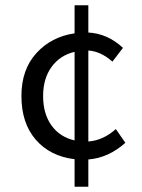

<svg xmlns="http://www.w3.org/2000/svg" viewBox="-20 -673 537 726"><path d="M61 -310Q61 -410 117.5 -472Q174 -534 262 -547V-653H314V-550Q387 -546 445 -492L405 -440Q361 -479 314 -482V-138Q370 -142 418 -185L454 -133Q390 -76 314 -70V33H262V-71Q170 -82 115.5 -144.5Q61 -207 61 -310ZM143 -310Q143 -243 174.5 -199Q206 -155 262 -142V-477Q207 -464 175 -420Q143 -376 143 -310Z"/></svg>

Font: RibengUni
Style: Regular
Weight: 400
Designer: (1) Dr. Andrew Glass (Senior Program Manager at Microsoft Corporation)
(2) Bivuti Chakma (Chakma Font Designer & Keyboar
Foundry: Bivuti Chakma
Version: Version 2.2022; Updated on: 03 June 2022; Friday